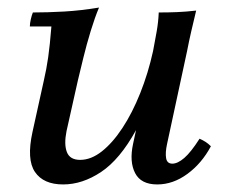

<svg xmlns="http://www.w3.org/2000/svg" viewBox="-20 -473 601 508"><path d="M147 15Q95 15 72.5 -18Q50 -51 66 -124L96 -260Q103 -290 107.5 -321.5Q112 -353 116 -403H59Q59 -411 61.5 -422Q64 -433 67 -440Q106 -440 150 -442.5Q194 -445 242 -453Q231 -427 220 -391Q209 -355 200.5 -320Q192 -285 186 -260L156 -126Q149 -91 157 -70.5Q165 -50 192 -50Q221 -50 249.5 -72.5Q278 -95 304 -134.5Q330 -174 351 -226.5Q372 -279 385 -338H411Q382 -205 339.5 -128Q297 -51 247.5 -18Q198 15 147 15ZM396 15Q353 15 337.5 -15Q322 -45 332 -92L385 -338Q390 -364 394.5 -389.5Q399 -415 400 -440Q426 -440 449.5 -441Q473 -442 499 -445Q492 -416 486 -390Q480 -364 475 -338L422 -92Q417 -69 419.5 -54.5Q422 -40 436 -40Q450 -40 467.5 -55Q485 -70 508 -106Q517 -102 524 -97.5Q531 -93 538 -86Q514 -41 476 -13Q438 15 396 15Z"/></svg>

Font: Poltawski Nowy
Style: Italic
Weight: 400
Italic angle: -12°
Designer: Adam Pótawski, Mateusz Machalski, Borys Kosmynka, Ania Wieluska
Foundry: Capitalics.wtf
Version: Version 1.001;gftools[0.9.25]